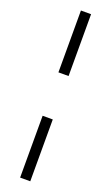

<svg xmlns="http://www.w3.org/2000/svg" viewBox="-171 -730 556 960"><g transform="rotate(20 107.0 -250.5)"><path d="M134 194H80V-135H134ZM134 -366H80V-695H134Z"/></g></svg>

Font: Hind Jalandhar Light
Style: Regular
Weight: 300
Designer: Namrata Goyal
Foundry: Indian Type Foundry
Version: Version 0.702;PS 1.0;hotconv 1.0.81;makeotf.lib2.5.63406